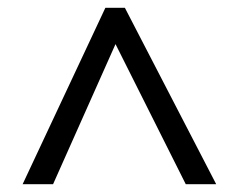

<svg xmlns="http://www.w3.org/2000/svg" viewBox="-20 -739 612 492"><path d="M38 -267H116L276 -626L456 -267H534L300 -719H250Z"/></svg>

Font: Noto Sans Tifinagh Agraw Imazighen
Style: Regular
Weight: 400
Designer: JamraPatel
Foundry: JamraPatel LLC
Version: Version 2.006